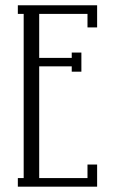

<svg xmlns="http://www.w3.org/2000/svg" viewBox="-20 -700 426 720"><path d="M46.9 -680.2H344.2V-597.2H308.1V-647.9H127V-482.9H249V-502.9H285.2V-431.2H249V-451.2H127V-32.2H308.1V-83H344.2V0H46.9V-32.2H68.8V-647.9H46.9Z"/></svg>

Font: Margherita Light
Style: Regular
Weight: 300
Designer: James Puckett
Foundry: Dunwich Type Founders
Version: Version 1.008;hotconv 1.0.109;makeotfexe 2.5.65596